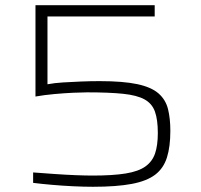

<svg xmlns="http://www.w3.org/2000/svg" viewBox="-20 -708 769 736"><path d="M336 8Q302 8 260.5 6Q219 4 179 0.5Q139 -3 107 -7V-47Q147 -44 189.5 -41Q232 -38 270.5 -36.5Q309 -35 335 -35Q413 -35 462 -43Q511 -51 537.5 -70Q564 -89 574.5 -120Q585 -151 585 -198Q585 -249 574 -280Q563 -311 534 -327Q505 -343 451.5 -348.5Q398 -354 314 -354Q294 -354 261 -352.5Q228 -351 189 -347.5Q150 -344 116 -338V-688H573V-645H162V-385Q189 -390 221.5 -392Q254 -394 290 -395.5Q326 -397 362 -397Q452 -397 506 -385.5Q560 -374 587.5 -350Q615 -326 624 -290Q633 -254 633 -206Q633 -146 620 -104.5Q607 -63 575 -38.5Q543 -14 485 -3Q427 8 336 8Z"/></svg>

Font: Saira Expanded ExtraLight
Style: Regular
Weight: 250
Width: 7
Designer: Hector Gatti with collaboration of the Omnibus-Type team
Foundry: Omnibus-Type
Version: Version 1.101